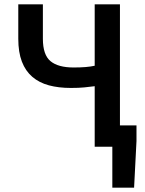

<svg xmlns="http://www.w3.org/2000/svg" viewBox="-20 -674 666 882"><path d="M496 188V0H415V-278Q392 -275 367 -272.5Q342 -270 306 -270Q249 -270 204.5 -282Q160 -294 128.5 -321Q97 -348 80.5 -391Q64 -434 64 -496V-654H177V-496Q177 -422 212 -393Q247 -364 318 -364Q350 -364 373.5 -366Q397 -368 415 -372V-654H531V-98H607V-26L596 188Z"/></svg>

Font: TT Toshiba Sans Medium
Style: Regular
Weight: 500
Designer: Paul D. Hunt
Foundry: Toshiba Corporation
Version: Version 2.020;PS 2.000;hotconv 1.0.86;makeotf.lib2.5.63406